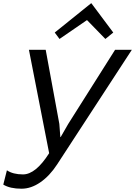

<svg xmlns="http://www.w3.org/2000/svg" viewBox="-75 -933 822 1168"><path d="M625 -630H727L272 68Q227 137 170.5 176Q114 215 56 215Q-14 215 -55 190L-33 103Q4 128 65 128Q142 128 224 -1L101 -630H203L286 -179L292 -99H294L340 -179ZM481 -913 614 -735 566 -696 455 -810H453L287 -696L258 -735L479 -913Z"/></svg>

Font: Sinkin Sans 400 Italic
Style: Italic
Weight: 400
Italic angle: -112°
Designer: Keith Bates
Foundry: K-Type
Version: Sinkin Sans (version 1.0)  by Keith Bates   •   © 2014   www